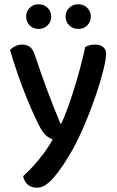

<svg xmlns="http://www.w3.org/2000/svg" viewBox="-20 -686 546 896"><path d="M158 -109Q133 -158 97 -248Q61 -338 27 -452Q36 -463 51 -470.5Q66 -478 83 -478Q105 -478 119 -467.5Q133 -457 142 -431Q169 -350 198 -271.5Q227 -193 262 -109H266Q281 -141 296.5 -184Q312 -227 327 -275Q342 -323 355 -372.5Q368 -422 378 -467Q388 -472 398.5 -475Q409 -478 423 -478Q445 -478 460 -467.5Q475 -457 475 -435Q475 -409 461.5 -355.5Q448 -302 426 -237.5Q404 -173 376 -107Q348 -41 320 10Q270 98 229.5 144Q189 190 153 190Q125 190 108.5 174.5Q92 159 88 136Q104 122 123 102Q142 82 161 59Q180 36 197 11.5Q214 -13 226 -36Q209 -41 193 -55.5Q177 -70 158 -109ZM219 -609Q219 -585 202.5 -568Q186 -551 160 -551Q134 -551 118 -568Q102 -585 102 -609Q102 -632 118 -649Q134 -666 160 -666Q186 -666 202.5 -649Q219 -632 219 -609ZM404 -609Q404 -585 387.5 -568Q371 -551 345 -551Q319 -551 302.5 -568Q286 -585 286 -609Q286 -632 302.5 -649Q319 -666 345 -666Q371 -666 387.5 -649Q404 -632 404 -609Z"/></svg>

Font: Baloo Tammudu 2 Medium
Style: Regular
Weight: 500
Designer: Maithili Shingre, Omkar Shende and Ek Type
Foundry: Ek Type
Version: Version 1.640;hotconv 1.0.111;makeotfexe 2.5.65597; ttfautoh